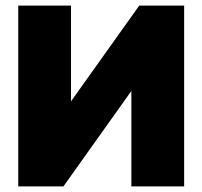

<svg xmlns="http://www.w3.org/2000/svg" viewBox="-20 -664 721 684"><path d="M636 0H448V-340L206 0H45V-644H233V-303L476 -644H636Z"/></svg>

Font: Kanit Bold
Style: Regular
Weight: 700
Designer: Katatrad Team
Foundry: CadsonDemak
Version: Version 1.000